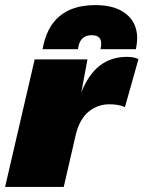

<svg xmlns="http://www.w3.org/2000/svg" viewBox="-40 -733 563 753"><path d="M319 -595Q272 -595 266 -540H127Q157 -713 334 -713Q412 -713 455 -678Q498 -643 498 -583Q498 -565 493 -540H354Q357 -552 357 -562Q357 -595 319 -595ZM457 -510Q487 -510 503 -501L450 -313Q426 -324 389 -324Q343 -324 307.5 -295Q272 -266 257 -204L210 0H-20L96 -500H303L279 -371Q334 -510 457 -510Z"/></svg>

Font: Elaine Sans Black
Style: Italic
Weight: 900
Italic angle: -13°
Designer: Wei Huang
Foundry: Wei Huang
Version: Version 2.001;December 24, 2019;FontCreator 12.0.0.2547 64-b